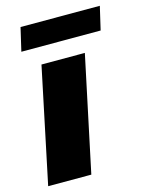

<svg xmlns="http://www.w3.org/2000/svg" viewBox="-106 -755 630 821"><g transform="rotate(-15 208.5 -344.0)"><path d="M4 0 111 -510H303L195 0ZM42 -585 66 -688H417L393 -585Z"/></g></svg>

Font: Saira Thin ExtraBold
Style: Italic
Weight: 800
Italic angle: -12°
Version: Version 1.101